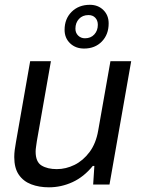

<svg xmlns="http://www.w3.org/2000/svg" viewBox="-20 -787 602 819"><path d="M188.7 12Q146.7 12 113.1 -0.8Q79.5 -13.6 60.1 -42Q40.8 -70.3 40.8 -117Q40.8 -131.8 42.8 -147.4Q44.9 -163 48 -180.4L108.7 -526H197.2L137.1 -184.3Q135.5 -172.1 133.8 -161Q132 -149.9 132 -140.3Q132 -96.4 157.2 -81Q182.5 -65.6 222.3 -65.6Q261.1 -65.6 297.9 -83.7Q334.7 -101.9 362.1 -138.6Q389.4 -175.3 398.8 -229.8L451.1 -526H539.6L447.1 0H377.4L382.5 -79.3H375.9Q337.8 -32.4 289.5 -10.2Q241.2 12 188.7 12ZM338.6 -579.9Q302.4 -579.9 278.9 -602.4Q255.5 -624.9 255.5 -659.6Q255.5 -706.7 285.6 -736.6Q315.8 -766.5 363.4 -766.5Q398.1 -766.5 420.8 -744.3Q443.5 -722.1 443.5 -687.3Q443.5 -639.7 414.3 -609.8Q385.2 -579.9 338.6 -579.9ZM342.4 -623.7Q367.3 -623.7 382.3 -640.1Q397.3 -656.5 397.3 -681.2Q397.3 -699.7 386.5 -711.2Q375.8 -722.7 357.4 -722.7Q332.1 -722.7 316.9 -706.3Q301.7 -689.9 301.7 -664.6Q301.7 -646.7 313.4 -635.2Q325.1 -623.7 342.4 -623.7Z"/></svg>

Font: Archivo Variable SemiBold
Style: Italic
Weight: 600
Italic angle: -10°
Designer: Hector Gatti
Foundry: Omnibus-Type
Version: Version 2.001